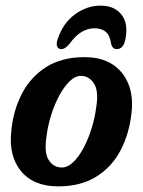

<svg xmlns="http://www.w3.org/2000/svg" viewBox="-20 -653 507 682"><path d="M280.5 -450Q340 -450 379.2 -424.5Q418.5 -399 436 -355Q453.5 -311 447.5 -255.5Q440 -180 408.8 -120Q377.5 -60 322 -25.5Q266.5 9 187 9Q99 9 54.8 -45Q10.5 -99 20 -186Q26.5 -259 57.2 -319Q88 -379 143.5 -414.5Q199 -450 280.5 -450ZM199.5 -58Q220.5 -58 240.2 -77Q260 -96 276.8 -127.5Q293.5 -159 305.2 -196.5Q317 -234 321.5 -270.5Q331.5 -330 313.5 -356.8Q295.5 -383.5 268 -383.5Q247 -383.5 227.2 -364.2Q207.5 -345 190.5 -313.5Q173.5 -282 161.8 -244.5Q150 -207 145.5 -170.5Q136 -110.5 153.2 -84.2Q170.5 -58 199.5 -58ZM315.5 -552.5Q266.5 -552.5 227.5 -498Q212 -478.5 197.5 -478.5Q187 -478.5 183 -488.2Q179 -498 185 -514.5Q203.5 -570.5 246 -601.8Q288.5 -633 337 -633Q386 -633 411.2 -601.5Q436.5 -570 425.5 -513.5Q418.5 -478.5 394.5 -478.5Q379.5 -478.5 374.5 -498Q368.5 -552.5 315.5 -552.5Z"/></svg>

Font: Fraunces 144pt S100 SemiBold
Style: Italic
Weight: 600
Italic angle: -16°
Version: Version 1.000; ttfautohint (v1.8.3)